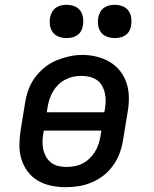

<svg xmlns="http://www.w3.org/2000/svg" viewBox="-20 -769 640 797"><path d="M254 8Q223 8 193 2Q163 -4 137.5 -19Q112 -34 94.5 -57.5Q77 -81 68.5 -109.5Q60 -138 60.5 -169Q61 -200 66 -231L84 -341Q88 -368 97.5 -395Q107 -422 124 -445.5Q141 -469 164 -488Q187 -507 213.5 -518Q240 -529 267 -535Q294 -541 322 -541Q353 -541 382.5 -533.5Q412 -526 437 -511Q462 -496 480 -472.5Q498 -449 506.5 -420.5Q515 -392 515 -361Q515 -330 509 -299L491 -189Q487 -162 477.5 -135.5Q468 -109 451.5 -85Q435 -61 412 -42.5Q389 -24 362.5 -12.5Q336 -1 308.5 3.5Q281 8 254 8ZM174 -303H413L415 -313Q418 -330 418.5 -347.5Q419 -365 415.5 -381.5Q412 -398 404 -412.5Q396 -427 382.5 -436.5Q369 -446 352 -450Q335 -454 318 -454Q301 -454 284.5 -450.5Q268 -447 252 -439Q236 -431 223 -418.5Q210 -406 201 -391Q192 -376 186.5 -360Q181 -344 178 -327ZM255 -76Q272 -76 289 -79Q306 -82 322 -90Q338 -98 351 -110.5Q364 -123 373.5 -138Q383 -153 388.5 -169.5Q394 -186 397 -203L401 -227H162L160 -217Q157 -200 156.5 -182.5Q156 -165 159.5 -149Q163 -133 171 -118.5Q179 -104 192 -94Q205 -84 221.5 -80Q238 -76 255 -76Q255 -76 255 -76Q255 -76 255 -76ZM456 -611Q440 -611 424.5 -616.5Q409 -622 399.5 -634.5Q390 -647 387.5 -663.5Q385 -680 388 -697Q390 -708 396 -719Q402 -730 412 -737Q422 -744 433.5 -746.5Q445 -749 456 -749Q473 -749 488 -743.5Q503 -738 512.5 -725.5Q522 -713 524.5 -696.5Q527 -680 524 -663Q523 -652 517 -641Q511 -630 501 -623Q491 -616 479.5 -613.5Q468 -611 456 -611ZM256 -611Q240 -611 224.5 -616.5Q209 -622 199.5 -634.5Q190 -647 187.5 -663.5Q185 -680 188 -697Q190 -708 196 -719Q202 -730 212 -737Q222 -744 233.5 -746.5Q245 -749 256 -749Q273 -749 288 -743.5Q303 -738 312.5 -725.5Q322 -713 324.5 -696.5Q327 -680 324 -663Q323 -652 317 -641Q311 -630 301 -623Q291 -616 279.5 -613.5Q268 -611 256 -611Z"/></svg>

Font: Iosevka Slab MdExObl
Style: Regular
Weight: 500
Width: 7
Italic angle: -9°
Monospace: yes
Designer: Belleve Invis
Foundry: Belleve Invis
Version: Version 11.1.1; ttfautohint (v1.8.3)